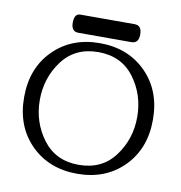

<svg xmlns="http://www.w3.org/2000/svg" viewBox="-71 -648 683 724"><g transform="rotate(10 271.0 -285.5)"><path d="M156.2 -546.9Q156.2 -581.5 179.7 -581.5H387.2Q414.6 -581.5 414.6 -546.9Q414.6 -512.7 387.2 -512.7H183.6Q156.2 -512.7 156.2 -546.9ZM271 -488.3Q379.4 -488.3 448.5 -418.9Q517.6 -349.6 517.6 -238.3Q517.6 -127 448.5 -57.6Q379.4 11.7 271 11.7Q162.6 11.7 93.5 -57.6Q24.4 -127 24.4 -238.3Q24.4 -349.6 93.5 -418.9Q162.6 -488.3 271 -488.3ZM271 -454.1Q182.6 -454.1 133.5 -388.7Q84.5 -323.2 84.5 -238.3Q84.5 -153.8 133.5 -88.1Q182.6 -22.5 271 -22.5Q359.9 -22.5 408.7 -88.1Q457.5 -153.8 457.5 -238.3Q457.5 -323.2 408.7 -388.7Q359.9 -454.1 271 -454.1Z"/></g></svg>

Font: Gayathri Thin
Style: Regular
Weight: 100
Designer: Binoy Dominic <binoy.domenic@gmail.com>
Foundry: SMC
Version: Version 1.000